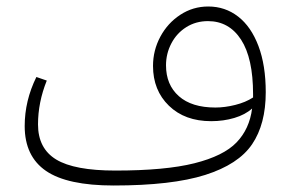

<svg xmlns="http://www.w3.org/2000/svg" viewBox="-20 -558 904 591"><path d="M798 -274Q798 -176 756 -114Q714 -52 611.5 -19.5Q509 13 330 13Q187 13 121.5 -32Q56 -77 56 -170Q56 -248 92 -321L124 -310Q97 -243 97 -175Q97 -101 153 -67Q209 -33 335 -33Q489 -33 578.5 -55.5Q668 -78 708 -119.5Q748 -161 756 -224Q735 -205 701.5 -195Q668 -185 630 -185Q549 -185 500 -232.5Q451 -280 451 -355Q451 -403 473.5 -445Q496 -487 535 -512.5Q574 -538 621 -538Q673 -538 713 -507Q753 -476 775.5 -416.5Q798 -357 798 -274ZM759 -258V-268Q759 -379 722 -436Q685 -493 620 -493Q583 -493 553.5 -474.5Q524 -456 507.5 -424.5Q491 -393 491 -357Q491 -297 530.5 -262Q570 -227 643 -227Q672 -227 704 -235Q736 -243 759 -258Z"/></svg>

Font: FiraGO ExtraLight
Style: Regular
Weight: 200
Designer: bBox Type
Foundry: bBox Type GmbH
Version: Version 1.001